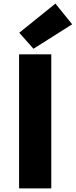

<svg xmlns="http://www.w3.org/2000/svg" viewBox="-20 -1047 421 1067"><path d="M86 0H265V-745H86ZM166 -776 381 -912 288 -1027 87 -865Z"/></svg>

Font: Noto Sans TC Black
Style: Regular
Weight: 900
Designer: Ryoko NISHIZUKA 西塚涼子 (kana, bopomofo & ideographs); Paul D. Hunt (Latin, Greek & Cyrillic); Sandoll Communications 산돌커뮤니
Foundry: Adobe
Version: Version 2.004;hotconv 1.0.118;makeotfexe 2.5.65603